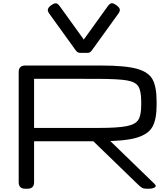

<svg xmlns="http://www.w3.org/2000/svg" viewBox="-20 -1149 976 1169"><path d="M816.4 -29.3 536.1 -300.8H640.6L920.9 -29.3Q935.1 -15.6 921.9 -7.8Q908.7 0 886.2 0H871.6Q854 0 844.2 -5.9Q834.5 -11.7 816.4 -29.3ZM132.8 -750H595.7Q742.7 -750 813.7 -730.2Q884.8 -710.4 909.2 -665Q933.6 -619.6 933.6 -529.3V-509.8Q933.6 -423.3 908.4 -377.4Q883.3 -331.5 810.8 -310.3Q738.3 -289.1 592.8 -289.1H132.8Q113.8 -289.1 103.8 -299.1Q93.8 -309.1 93.8 -328.1V-710.9Q93.8 -730 103.8 -740Q113.8 -750 132.8 -750ZM577.6 -668.9 187.5 -669.4V-370.1H577.6Q697.3 -370.1 751 -380.9Q804.7 -391.6 822.3 -419.7Q839.8 -447.8 839.8 -509.8V-529.3Q839.8 -594.7 822.5 -622.6Q805.2 -650.4 752.9 -659.4Q700.7 -668.5 577.6 -668.9ZM93.8 -39.1V-523.4Q93.8 -542.5 103.8 -552.5Q113.8 -562.5 132.8 -562.5H148.4Q167.5 -562.5 177.5 -552.5Q187.5 -542.5 187.5 -523.4V-39.1Q187.5 -20 177.5 -10Q167.5 0 148.4 0H132.8Q113.8 0 103.8 -10Q93.8 -20 93.8 -39.1ZM295.4 -1119.6Q306.6 -1127.4 315.2 -1128.7Q323.7 -1129.9 330.1 -1125.5Q336.4 -1121.1 343.8 -1111.3L490.2 -908.2L636.7 -1111.8Q644 -1121.6 650.4 -1126Q656.7 -1130.4 665 -1129.2Q673.3 -1127.9 685.1 -1119.6L689.9 -1116.2Q701.7 -1107.9 706.3 -1100.1Q710.9 -1092.3 709.5 -1084.5Q708 -1076.7 701.2 -1066.9L539.6 -842.8Q532.2 -832.5 525.9 -829.8Q519.5 -827.1 509.8 -827.1H470.7Q461.4 -827.1 455.1 -829.8Q448.7 -832.5 440.9 -842.8L279.3 -1066.9Q272.5 -1076.2 271.2 -1084.2Q270 -1092.3 274.7 -1100.3Q279.3 -1108.4 290.5 -1116.2Z"/></svg>

Font: Gyrochrome
Style: Regular
Weight: 400
Designer: David Moles
Foundry: David Moles
Version: Version 1.005;Glyphs 3.2.3 (3260)